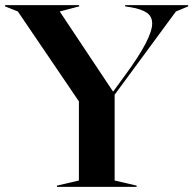

<svg xmlns="http://www.w3.org/2000/svg" viewBox="-42 -732 757 752"><path d="M181 -5 267 -25V-335L28 -687L-22 -707V-712H268V-707L192 -687L401 -373L447 -436Q554 -581 554 -640Q554 -668 532.5 -682.5Q511 -697 468 -704L448 -707V-712H695V-707L647 -687L407 -361V-25L493 -5V0H181Z"/></svg>

Font: Nyght Serif Medium
Style: Regular
Weight: 500
Designer: Maksym Kobuzan
Version: Version 0.410